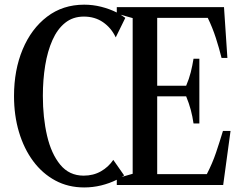

<svg xmlns="http://www.w3.org/2000/svg" viewBox="-20 -792 1007 822"><path d="M340.5 10.5Q272 10.5 216.8 -19.2Q161.5 -49 122 -102.2Q82.5 -155.5 61.2 -226.8Q40 -298 40 -381Q40 -492 77 -580.5Q114 -669 181.5 -720.5Q249 -772 340.5 -772Q377.5 -772 413.2 -763Q449 -754 480 -738.5V-761.5H939L953.5 -544H928.5Q918.5 -585 904 -629.8Q889.5 -674.5 869.5 -715.5H653V-425H777Q789.5 -454 796.8 -483Q804 -512 808.5 -540.5H833.5V-263.5H808.5Q804.5 -292.5 796.8 -321.5Q789 -350.5 777 -379.5H653V-46.5H865.5Q889.5 -93 905 -139Q920.5 -185 934.5 -231.5H967L935.5 0H480V-22.5Q449 -7 413.2 1.8Q377.5 10.5 340.5 10.5ZM511.5 -41Q506 -37.5 501 -34.5L548 -48V-714.5L496.5 -729Q507 -722.5 516.5 -715.5L475.5 -632Q456 -673 421 -697Q386 -721 339 -721Q292 -721 258.8 -694.2Q225.5 -667.5 204.5 -620.2Q183.5 -573 173.5 -511.8Q163.5 -450.5 163.5 -381.5Q163.5 -288.5 181.5 -211Q199.5 -133.5 238 -86.8Q276.5 -40 338 -40Q379.5 -40 412 -58.5Q444.5 -77 465 -107.5Z"/></svg>

Font: Libre Caslon Condensed Medium
Style: Regular
Weight: 500
Designer: Pablo Impallari, Rodrigo Fuenzalida, Katja Schimmel, Ertekin Erdin
Foundry: Pablo Impallari, Rodrigo Fuenzalida
Version: Version 2.000; ttfautohint (v1.8.4.7-5d5b);gftools[0.9.33]